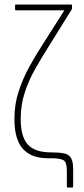

<svg xmlns="http://www.w3.org/2000/svg" viewBox="-20 -703 372 853"><path d="M281 130Q277 130 277 126V55Q277 18 262.5 9Q248 0 205 0H193Q118 0 81 -42.5Q44 -85 44 -174Q44 -239 62.5 -296Q81 -353 110 -406Q139 -459 173 -511L266 -657H51Q47 -657 47 -661V-679Q47 -683 51 -683H296Q300 -683 300 -679V-665Q300 -662 298 -660L199 -501Q166 -449 137 -398Q108 -347 90 -292Q72 -237 72 -174Q72 -96 103.5 -61Q135 -26 207 -26Q244 -26 265 -21.5Q286 -17 295.5 -1Q305 15 305 48V126Q305 130 301 130Z"/></svg>

Font: Sofia Sans Cond ExtraLight
Style: Regular
Weight: 200
Width: 3
Designer: Botio Nikoltchev, Ani Petrova
Foundry: lettersoup
Version: Version 4.100; ttfautohint (v1.8.3)